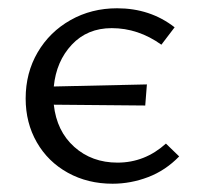

<svg xmlns="http://www.w3.org/2000/svg" viewBox="-20 -439 477 464"><path d="M413 -61Q380 -27 338 -11Q296 5 252 5Q192 5 144 -21.5Q96 -48 69 -95Q42 -142 42 -201Q42 -263 71 -312.5Q100 -362 150.5 -390.5Q201 -419 263 -419Q343 -419 402 -373L370 -331Q314 -371 250 -371Q191 -371 153.5 -331Q116 -291 110 -230L335 -235L331 -184L110 -186Q117 -122 159.5 -84Q202 -46 264 -46Q330 -46 381 -92Z"/></svg>

Font: Ysabeau Infant
Style: Regular
Weight: 400
Designer: Christian Thalmann (Catharsis Fonts)
Version: Version 0.003